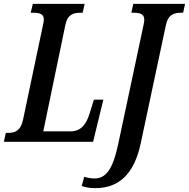

<svg xmlns="http://www.w3.org/2000/svg" viewBox="-38 -734 978 994"><path d="M-18 0H444L497 -218H448L427 -150C409 -89 381 -54 326 -54H186L300 -603C311 -660 343 -668 379 -668H390L400 -714H132L121 -668H132C166 -668 189 -663 189 -632C189 -625 186 -614 183 -597L81 -113C68 -54 37 -46 3 -46H-8ZM455 240C573 240 656 173 691 6L820 -600C831 -660 864 -668 900 -668H910L920 -714H652L642 -668H652C685 -668 709 -663 709 -632C709 -626 707 -612 705 -604L575 7C545 152 506 190 450 190C434 190 412 186 398 181L385 229C406 236 424 240 455 240Z"/></svg>

Font: Noto Serif Condensed Semi
Style: Italic
Weight: 600
Width: 3
Italic angle: -12°
Designer: Monotype Design Team
Foundry: Monotype Imaging Inc.
Version: Version 1.901